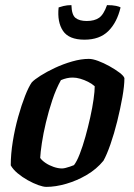

<svg xmlns="http://www.w3.org/2000/svg" viewBox="-20 -730 523 750"><path d="M161 0Q149 0 129.5 -7Q110 -14 88.5 -26Q67 -38 49 -53Q31 -68 22 -84Q22 -128 30 -177.5Q38 -227 51 -273.5Q64 -320 78 -355.5Q92 -391 104 -408Q114 -419 138.5 -434.5Q163 -450 195 -465Q227 -480 262 -490Q297 -500 327 -500Q342 -500 363.5 -492Q385 -484 407.5 -471.5Q430 -459 446.5 -446.5Q463 -434 466 -425Q466 -395 458 -350Q450 -305 438 -256.5Q426 -208 411.5 -166.5Q397 -125 384 -102Q357 -69 318.5 -46.5Q280 -24 238.5 -12Q197 0 161 0ZM222 -72Q228 -72 236 -74Q244 -76 253 -79Q262 -82 269 -85Q280 -99 291.5 -128.5Q303 -158 313.5 -195.5Q324 -233 332.5 -271.5Q341 -310 345.5 -342Q350 -374 350 -393Q339 -403 324 -410.5Q309 -418 293.5 -422.5Q278 -427 264 -427Q252 -427 241 -424.5Q230 -422 218 -417Q199 -383 184.5 -339.5Q170 -296 159.5 -252Q149 -208 143.5 -171Q138 -134 137 -113Q144 -103 158 -93.5Q172 -84 189.5 -78Q207 -72 222 -72ZM310 -575Q249 -575 226 -609.5Q203 -644 209 -701Q214 -703 228 -706.5Q242 -710 259 -710Q260 -672 275 -660Q290 -648 319 -648Q349 -648 367 -660.5Q385 -673 398 -710Q420 -710 433.5 -707Q447 -704 451 -701Q437 -642 403 -608.5Q369 -575 310 -575Z"/></svg>

Font: Texturina Medium 12pt
Style: Bold Italic
Weight: 700
Italic angle: -11°
Version: Version 1.002